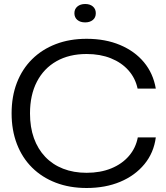

<svg xmlns="http://www.w3.org/2000/svg" viewBox="-20 -931 830 960"><path d="M413 9Q328 9 259 -17.5Q190 -44 140.5 -93Q91 -142 64.5 -211Q38 -280 38 -364Q38 -449 64.5 -517.5Q91 -586 140.5 -635Q190 -684 259 -710.5Q328 -737 413 -737Q507 -737 580.5 -706Q654 -675 700 -619.5Q746 -564 759 -488H668Q657 -540 622.5 -579Q588 -618 534.5 -639.5Q481 -661 413 -661Q326 -661 262.5 -625Q199 -589 164.5 -522.5Q130 -456 130 -364Q130 -295 149.5 -240.5Q169 -186 206 -147Q243 -108 295.5 -87.5Q348 -67 413 -67Q482 -67 536 -89Q590 -111 624.5 -151Q659 -191 669 -244H759Q749 -167 702 -110Q655 -53 581 -22Q507 9 413 9ZM406 -819Q381 -819 366.5 -831.5Q352 -844 352 -865Q352 -886 367 -898.5Q382 -911 406 -911Q430 -911 444.5 -898.5Q459 -886 459 -865Q459 -843 444 -831Q429 -819 406 -819Z"/></svg>

Font: Mona Sans SemiExpanded
Style: Regular
Weight: 400
Width: 6
Designer: Deni Anggara
Foundry: GitHub
Version: Version 2.000